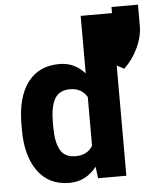

<svg xmlns="http://www.w3.org/2000/svg" viewBox="-55 -825 724 882"><g transform="rotate(-5 307.0 -384.0)"><path d="M33.2 0ZM347.7 -750H492.7V0H362.3L355.5 -53.7Q333 -23.9 301.5 -7.1Q270 9.8 229 9.8Q135.7 9.8 84.5 -60.3Q33.2 -130.4 33.2 -250.5V-275.9Q33.2 -401.4 84.2 -469.7Q135.3 -538.1 229.5 -538.1Q267.1 -538.1 296.1 -524.2Q325.2 -510.3 347.7 -484.4ZM268.6 -109.9Q323.7 -109.9 347.7 -151.4V-375.5Q322.8 -418.5 269 -418.5Q218.8 -418.5 198.2 -381.6Q177.7 -344.7 177.7 -275.9V-250.5Q177.7 -183.6 197.8 -146.7Q217.8 -109.9 268.6 -109.9ZM614.3 -681.2Q614.3 -630.4 588.9 -577.6Q563.5 -524.9 525.4 -490.7L454.1 -529.3Q471.7 -559.1 481.9 -595.5Q492.2 -631.8 492.2 -681.2V-778.3H614.3Z"/></g></svg>

Font: Robert Sans Black
Style: Regular
Weight: 900
Designer: Christian Robertson (extended by Adam Twardoch)
Foundry: Google
Version: Version 12.135;April 2, 2019;FontCreator 11.5.0.2425 64-bit;